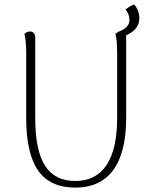

<svg xmlns="http://www.w3.org/2000/svg" viewBox="-20 -840 686 872"><path d="M552 -679Q553 -676 553 -669V-304Q553 -148 494.5 -68Q436 12 322 12Q208 12 153.5 -65Q99 -142 99 -304V-594Q99 -656 91 -686Q102 -697 116 -697Q127 -697 133.5 -689.5Q140 -682 140 -669V-304Q140 -157 184.5 -87.5Q229 -18 322 -18Q416 -18 464 -90.5Q512 -163 512 -304V-594Q512 -661 504 -686Q509 -691 516 -694V-695Q543 -705 555.5 -718Q568 -731 568 -750Q568 -774 550 -797Q572 -814 589 -820Q601 -807 607 -790Q613 -773 613 -757Q613 -706 552 -679Z"/></svg>

Font: Arima Madurai ExtraLight
Style: Regular
Weight: 275
Designer: Joana Correia and Natanael Gama
Foundry: NDISCOVER
Version: Version 1.019